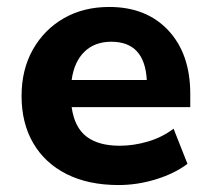

<svg xmlns="http://www.w3.org/2000/svg" viewBox="-20 -521 604 552"><path d="M321 11Q234 11 171.5 -20.5Q109 -52 75.5 -109.5Q42 -167 42 -245Q42 -321 74.5 -378.5Q107 -436 163.5 -468.5Q220 -501 294 -501Q401 -501 464 -433.5Q527 -366 527 -251V-213H186Q194 -155 228.5 -128.5Q263 -102 324 -102Q364 -102 405 -114Q446 -126 479 -151L519 -50Q482 -22 428.5 -5.5Q375 11 321 11ZM300 -401Q252 -401 222.5 -372Q193 -343 186 -291H402Q396 -401 300 -401Z"/></svg>

Font: Nunito Sans ExtraBold
Style: Regular
Weight: 800
Designer: Vernon Adams
Foundry: Vernon Adams
Version: Version 3.101; ttfautohint (v1.8.4.7-5d5b);gftools[0.9.27]